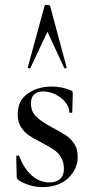

<svg xmlns="http://www.w3.org/2000/svg" viewBox="-20 -750 378 781"><path d="M193 -231Q228 -213 248 -199.5Q268 -186 282 -165Q296 -144 296 -113Q296 -62 257.5 -25.5Q219 11 152 11Q100 11 54 -18Q48 -24 48 -30L46 -114Q46 -117 51.5 -117.5Q57 -118 58 -116Q76 -66 108.5 -37Q141 -8 181 -8Q209 -8 224.5 -22Q240 -36 240 -63Q240 -91 228 -110.5Q216 -130 198.5 -141.5Q181 -153 151 -169Q117 -186 98 -199Q79 -212 65.5 -233Q52 -254 52 -285Q52 -341 93 -369.5Q134 -398 191 -398Q230 -398 267 -383Q276 -380 276 -372Q276 -350 275 -338L274 -294Q274 -291 268 -291Q262 -291 262 -294Q262 -314 246 -334Q230 -354 205.5 -366Q181 -378 156 -378Q133 -378 119.5 -366.5Q106 -355 106 -329Q106 -296 128 -275Q150 -254 193 -231ZM251 -475Q251 -473 246.5 -472Q242 -471 241 -474L173 -621L104 -474Q104 -472 100 -472Q97 -472 94.5 -473.5Q92 -475 93 -476L161 -725Q162 -730 172 -730Q183 -730 184 -725L251 -476Z"/></svg>

Font: Cormorant Garamond Medium
Style: Regular
Weight: 500
Designer: Christian Thalmann (Catharsis Fonts)
Foundry: Catharsis Fonts
Version: Version 4.000